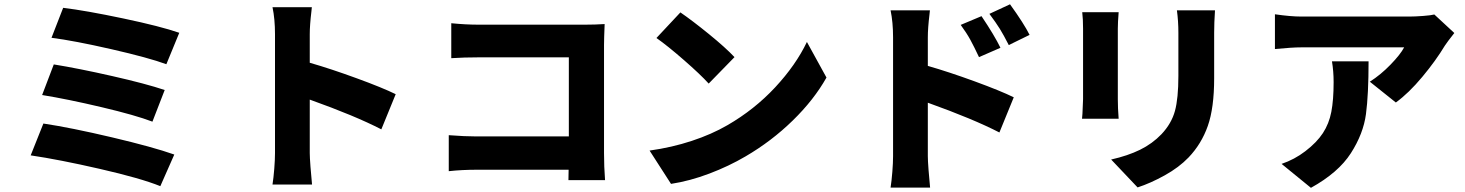

<svg xmlns="http://www.w3.org/2000/svg" viewBox="-20 -816 6876 901"><path d="M821.3 -662.1 760.7 -514.6Q678.7 -544.9 503.4 -585Q328.1 -625 221.7 -638.7L276.4 -779.3Q381.8 -766.6 558.1 -729.5Q734.4 -692.4 821.3 -662.1ZM183.6 -236.3Q313.5 -216.8 505.9 -171.4Q698.2 -126 797.9 -90.8L732.4 57.6Q640.6 20.5 448.7 -23.4Q256.8 -67.4 124 -86.9ZM232.4 -513.7Q347.7 -495.1 506.8 -459Q666 -422.9 752.9 -393.6L695.3 -245.1Q616.2 -275.4 457 -313Q297.9 -350.6 177.7 -370.1Z M1270.5 -655.3Q1270.5 -726.6 1258.8 -782.2H1443.4L1441.4 -762.7Q1433.6 -698.2 1433.6 -655.3V-521.5Q1532.2 -493.2 1653.8 -448.7Q1775.4 -404.3 1836.9 -374L1769.5 -209Q1646.5 -272.5 1433.6 -348.6V-97.7Q1433.6 -78.1 1437 -33.2Q1440.4 11.7 1444.3 49.8H1258.8Q1263.7 18.6 1267.1 -24.4Q1270.5 -67.4 1270.5 -97.7Z M2226.6 -700.2H2724.6Q2773.4 -700.2 2817.4 -703.1Q2814.5 -632.8 2814.5 -604.5V-97.7Q2814.5 -34.2 2819.3 29.3H2647.5L2648.4 -19.5H2219.7Q2147.5 -19.5 2085.9 -12.7V-181.6Q2162.1 -175.8 2214.8 -175.8H2649.4V-546.9H2226.6Q2158.2 -546.9 2097.7 -543V-707Q2166 -700.2 2226.6 -700.2Z M3426.8 -547.9 3305.7 -423.8Q3266.6 -466.8 3189.9 -533.7Q3113.3 -600.6 3060.5 -637.7L3172.9 -757.8Q3228.5 -719.7 3307.1 -655.8Q3385.7 -591.8 3426.8 -547.9ZM3393.6 -228.5Q3520.5 -301.8 3617.7 -406.2Q3714.8 -510.7 3766.6 -619.1L3858.4 -452.1Q3799.8 -347.7 3700.2 -250.5Q3600.6 -153.3 3478.5 -82Q3400.4 -36.1 3309.1 -1.5Q3217.8 33.2 3128.9 46.9L3028.3 -109.4Q3132.8 -124 3226.1 -154.8Q3319.3 -185.5 3393.6 -228.5Z M4674.8 -591.8 4574.2 -547.9Q4549.8 -599.6 4533.2 -629.9Q4516.6 -660.2 4488.3 -699.2L4585.9 -740.2Q4647.5 -648.4 4674.8 -591.8ZM4170.9 -83V-640.6Q4170.9 -711.9 4159.2 -767.6H4343.8L4341.8 -748Q4334 -683.6 4334 -640.6V-506.8Q4432.6 -478.5 4554.2 -434.1Q4675.8 -389.6 4737.3 -359.4L4669.9 -194.3Q4546.9 -257.8 4334 -334V-83Q4334 -63.5 4337.4 -18.6Q4340.8 26.4 4344.7 64.5H4159.2Q4164.1 33.2 4167.5 -9.8Q4170.9 -52.7 4170.9 -83ZM4719.7 -795.9Q4785.2 -705.1 4811.5 -652.3L4713.9 -604.5Q4689.5 -652.3 4671.9 -680.7Q4654.3 -709 4623 -751Z M5677.7 -662.1V-449.2Q5677.7 -309.6 5647.9 -225.1Q5618.2 -140.6 5557.6 -77.1Q5512.7 -30.3 5445.8 6.8Q5378.9 43.9 5318.4 63.5L5194.3 -67.4Q5272.5 -85 5330.1 -113.3Q5387.7 -141.6 5430.7 -186.5Q5477.5 -236.3 5493.7 -295.4Q5509.8 -354.5 5509.8 -460V-662.1Q5509.8 -716.8 5502.9 -767.6H5681.6Q5677.7 -709 5677.7 -662.1ZM5059.6 -282.2Q5062.5 -343.8 5062.5 -350.6V-681.6Q5062.5 -726.6 5058.6 -758.8H5229.5Q5225.6 -710 5225.6 -681.6V-349.6Q5225.6 -309.6 5229.5 -258.8H5057.6Z M6760.7 -602.5Q6717.8 -531.2 6654.3 -455.1Q6590.8 -378.9 6530.3 -335L6408.2 -432.6Q6459 -464.8 6505.4 -512.7Q6551.8 -560.5 6569.3 -593.8H6086.9Q6043.9 -593.8 5962.9 -585.9V-749Q6036.1 -738.3 6086.9 -738.3H6593.8Q6621.1 -738.3 6658.7 -741.2Q6696.3 -744.1 6710.9 -748L6804.7 -661.1Q6771.5 -619.1 6760.7 -602.5ZM6105.5 -106.4Q6159.2 -147.5 6188 -191.4Q6216.8 -235.4 6227.5 -291Q6238.3 -346.7 6238.3 -430.7Q6238.3 -481.4 6230.5 -528.3H6402.3Q6402.3 -373 6390.1 -280.8Q6377.9 -188.5 6319.3 -97.2Q6260.7 -5.9 6131.8 65.4L5994.1 -46.9Q6054.7 -67.4 6105.5 -106.4Z"/></svg>

Font: Min Sans Black
Style: Regular
Weight: 900
Designer: Jinseong-Kim, NotoSansCJK, Nunito
Foundry: Jinseong-Kim
Version: Version 1.000